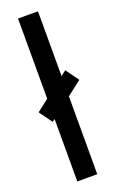

<svg xmlns="http://www.w3.org/2000/svg" viewBox="-174 -774 500 814"><g transform="rotate(-20 76.0 -367.5)"><path d="M-29 -331.5 138 -460.5 180.5 -402 13.5 -273ZM25 0V-735H115V0Z"/></g></svg>

Font: League Gothic SemiCondensed
Style: Regular
Weight: 400
Width: 4
Designer: The League of Moveable Type
Version: Version 2.001